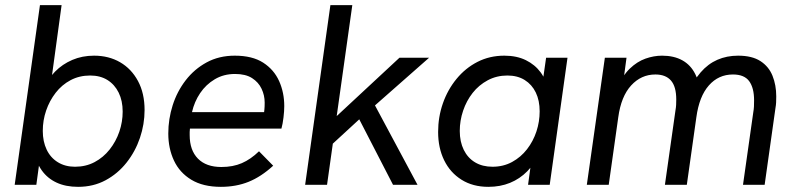

<svg xmlns="http://www.w3.org/2000/svg" viewBox="-20 -717 3088 745"><path d="M283 8Q235 8 199.5 -8.5Q164 -25 142 -56Q120 -87 113 -130L141 -147L121 0H37L135 -697H219L171 -346L149 -371Q165 -410 193.5 -439Q222 -468 260.5 -484.5Q299 -501 345 -501Q402 -501 446 -475.5Q490 -450 515.5 -402.5Q541 -355 541 -290Q541 -235 523 -182Q505 -129 471 -86Q437 -43 389.5 -17.5Q342 8 283 8ZM271 -70Q313 -70 347 -88Q381 -106 405.5 -137Q430 -168 443 -206Q456 -244 456 -284Q456 -326 440.5 -357.5Q425 -389 397 -406.5Q369 -424 330 -424Q288 -424 254 -406Q220 -388 196 -357Q172 -326 159 -288Q146 -250 146 -209Q146 -168 161 -136.5Q176 -105 204.5 -87.5Q233 -70 271 -70Z M837 8Q768 8 722.5 -19.5Q677 -47 655 -94Q633 -141 633 -199Q633 -255 650 -308.5Q667 -362 700.5 -405.5Q734 -449 782 -475Q830 -501 891 -501Q959 -501 1001 -474Q1043 -447 1063 -402.5Q1083 -358 1083 -305Q1083 -286 1080 -261Q1077 -236 1072 -218H717Q716 -211 716 -205Q716 -199 716 -193Q716 -134 748 -101.5Q780 -69 839 -69Q884 -69 918.5 -84Q953 -99 985 -130L1040 -74Q993 -31 944.5 -11.5Q896 8 837 8ZM1003 -266Q1005 -283 1006 -293Q1007 -303 1007 -319Q1007 -347 995 -372.5Q983 -398 958 -414Q933 -430 892 -430Q848 -430 813.5 -409.5Q779 -389 756.5 -355.5Q734 -322 725 -282H1029Z M1505 0 1374 -254 1261 -150 1274 -255 1530 -493H1645L1435 -308L1600 0ZM1164 0 1262 -697H1347L1249 0Z M1875 8Q1815 8 1771 -19.5Q1727 -47 1703.5 -95Q1680 -143 1680 -205Q1680 -263 1698.5 -316Q1717 -369 1751.5 -411Q1786 -453 1833 -477Q1880 -501 1937 -501Q1985 -501 2020.5 -483.5Q2056 -466 2078 -436Q2100 -406 2105 -367L2078 -346L2099 -493H2182L2113 0H2029L2049 -147L2074 -125Q2055 -82 2026 -52.5Q1997 -23 1959 -7.5Q1921 8 1875 8ZM1891 -70Q1933 -70 1967 -88.5Q2001 -107 2025 -138Q2049 -169 2061.5 -207Q2074 -245 2074 -285Q2074 -327 2059 -358Q2044 -389 2016 -406.5Q1988 -424 1949 -424Q1907 -424 1872.5 -405.5Q1838 -387 1814 -356.5Q1790 -326 1777 -287.5Q1764 -249 1764 -209Q1764 -167 1779.5 -135.5Q1795 -104 1823.5 -87Q1852 -70 1891 -70Z M2257 0 2327 -493H2411L2394 -366L2376 -376Q2395 -423 2423.5 -450.5Q2452 -478 2484.5 -489.5Q2517 -501 2549 -501Q2595 -501 2627.5 -483Q2660 -465 2677.5 -430Q2695 -395 2696 -343L2648 -352Q2670 -403 2698.5 -436Q2727 -469 2763.5 -485Q2800 -501 2844 -501Q2898 -501 2930.5 -480Q2963 -459 2977.5 -423Q2992 -387 2992 -343Q2992 -330 2991.5 -319.5Q2991 -309 2989 -298L2947 0H2863L2903 -282Q2905 -293 2905.5 -303.5Q2906 -314 2906 -328Q2906 -376 2887 -402Q2868 -428 2824 -428Q2768 -428 2730.5 -385.5Q2693 -343 2682 -262L2645 0H2560L2601 -289Q2603 -300 2603.5 -310Q2604 -320 2604 -331Q2604 -381 2583.5 -404.5Q2563 -428 2523 -428Q2468 -428 2429 -385.5Q2390 -343 2379 -262L2342 0Z"/></svg>

Font: Hanken Grotesk
Style: Italic
Weight: 400
Italic angle: -8°
Designer: Alfredo Marco Pradil
Foundry: Hanken Design Co.
Version: Version 3.013